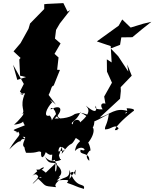

<svg xmlns="http://www.w3.org/2000/svg" viewBox="-20 -933 992 1233"><path d="M246 158C279 140 261 119 179 205C221 160 226 213 228 203C281 202 208 216 217 208C283 265 249 260 340 269C330 239 327 297 338 248C379 190 429 227 426 158C467 289 529 234 519 280C459 263 481 265 410 241L468 156C468 174 465 146 463 192C456 172 430 144 425 229C394 239 464 214 345 226C363 211 384 185 328 224C377 198 392 168 345 125C342 189 328 180 337 117C310 103 289 138 252 33C275 144 401 89 366 88C331 2 395 -19 376 55C448 -43 427 23 467 -47C523 -11 475 -44 461 37C510 -16 551 50 498 28C483 69 559 38 553 100C524 74 541 53 555 35C574 46 541 -48 541 -10C601 -82 584 -135 554 -113C586 -93 592 -159 581 -194C538 -123 575 -145 679 -201C669 -129 653 -128 654 -102C697 -101 715 -140 742 -109C713 -82 751 -103 718 -97C717 -111 760 -160 833 -217C839 -219 860 -236 793 -238C811 -190 756 -204 806 -218C721 -248 686 -196 620 -178L751 -299L756 -349L755 -373L826 -447L797 -519L804 -473L739 -572L691 -622L751 -645L759 -693L830 -694C870 -727 910 -761 952 -793L901 -781L819 -756L765 -808L742 -768L602 -667L691 -637L697 -532L666 -552L667 -473L699 -402L649 -313L657 -267C636 -275 619 -262 639 -231C572 -228 598 -252 596 -255C607 -199 573 -220 531 -255C536 -245 583 -220 494 -147C493 -172 446 -169 448 -134C422 -147 472 -152 495 -211C563 -178 539 -166 557 -192C504 -206 514 -215 461 -201C453 -196 419 -168 331 -172C392 -227 372 -267 306 -230C300 -241 325 -246 327 -226C340 -226 335 -161 384 -166C323 -183 368 -205 350 -213C287 -138 331 -154 299 -191C257 -178 275 -235 318 -280C315 -269 278 -318 339 -261C339 -261 271 -352 292 -323C313 -363 306 -377 325 -384L365 -484L347 -485L356 -564L330 -587L369 -654L333 -685L340 -741L364 -782L431 -868L414 -858L387 -913L283 -908L264 -906V-875L173 -782L163 -748L112 -656L67 -603L112 -561L104 -551L109 -447L147 -438L91 -420L64 -517L133 -394L108 -345L158 -294C119 -351 65 -321 141 -334C100 -243 151 -218 118 -201C159 -223 93 -150 70 -132C172 -145 104 -185 139 -128C45 -90 60 -103 96 -82C57 -82 106 -81 95 -91C118 -58 100 -73 39 27C115 -49 112 -18 110 -24C127 -65 172 -11 126 -54C169 -60 107 -9 137 13C138 24 141 33 147 48C228 52 224 31 244 44C241 84 256 91 274 44C324 90 317 21 312 100C374 87 361 23 380 12C405 26 411 36 330 42C328 86 320 59 345 134C350 93 330 124 274 176C240 145 238 159 213 156C249 214 203 221 189 249L255 187Z"/></svg>

Font: Hussar Lance
Style: ExBdObl
Weight: 700
Foundry: Cannot Into Space Fonts, PlusOne Fonts
Version: Version 2.270